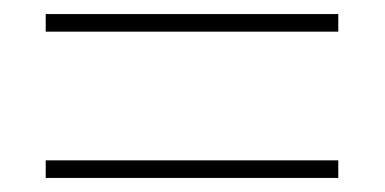

<svg xmlns="http://www.w3.org/2000/svg" viewBox="-20 -489 547 273"><path d="M45 -444V-469H461V-444ZM45 -236V-261H461V-236Z"/></svg>

Font: Noto Sans SemiCondensed Thin
Style: Regular
Weight: 100
Width: 4
Designer: Monotype Design Team
Foundry: Monotype Imaging Inc.
Version: Version 2.013; ttfautohint (v1.8.4.7-5d5b)